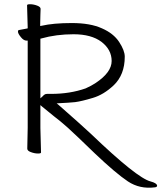

<svg xmlns="http://www.w3.org/2000/svg" viewBox="-20 -720 763 908"><path d="M258 -223Q364 -130 410 -87Q628 122 692 138Q722 146 723 158Q723 165 712 166Q641 175 585 138Q528 100 429 6L351 -69Q290 -127 267 -145Q246 -161 179 -216L171 -223V-212V-115L174 1Q174 6 160 6Q143 6 125 -1Q109 -7 109 -17L111 -116V-523V-528H106H105Q92 -528 79 -544Q65 -561 65 -570Q65 -578 70 -578L107 -585L111 -586V-590Q108 -682 108 -695Q108 -700 122 -700Q139 -700 157 -693Q172 -687 172 -678Q172 -667 171 -649Q170 -631 170 -603V-597L176 -598Q232 -611 320 -611Q407 -611 462 -586Q517 -562 543.5 -521.5Q570 -481 570 -452Q570 -366 517 -316Q470 -272 419 -257Q366 -241 335 -237Q305 -234 261 -232L248 -231ZM385 -302Q412 -314 433 -328Q508 -378 508 -431.5Q508 -485 460 -522Q412 -558 328 -558Q246 -558 175 -538L171 -537V-533V-267V-255L180 -263Q181 -265 188 -271Q194 -276 202 -276H222Q311 -276 385 -302Z"/></svg>

Font: LXGW WenKai Lite Light
Style: Regular
Weight: 300
Designer: LXGW / Fontworks Inc.
Foundry: LXGW / Fontworks Inc.
Version: Version 1.511; March 25, 2025